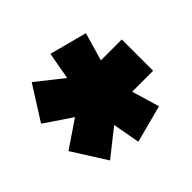

<svg xmlns="http://www.w3.org/2000/svg" viewBox="-100 -905 624 624"><g transform="rotate(45 212.0 -592.5)"><path d="M285 -782H141V-686L44 -714L10 -585L104 -568L32 -477L149 -403L212 -496L275 -403L392 -477L320 -568L414 -585L380 -714L285 -686Z"/></g></svg>

Font: Catamaran Thin Black
Style: Regular
Weight: 900
Version: Version 2.000